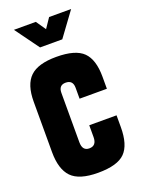

<svg xmlns="http://www.w3.org/2000/svg" viewBox="-134 -752 598 813"><g transform="rotate(-20 165.0 -345.5)"><path d="M9.8 -376Q9.8 -453.1 45.7 -487.5Q81.5 -522 164.1 -522Q250.5 -522 285.2 -487.5Q319.8 -453.1 319.8 -376V-321.8H196.8V-371.1Q196.8 -405.8 164.1 -405.8Q132.8 -405.8 132.8 -371.1V-148.9Q132.8 -109.9 164.1 -109.9Q196.8 -109.9 196.8 -148.9V-202.1H319.8V-148.9Q319.8 -69.3 285.6 -34.7Q251.5 0 164.1 0Q79.1 0 44.4 -36.1Q9.8 -72.3 9.8 -148.9ZM35.2 -690.9H133.8L164.1 -647L193.8 -690.9H293L213.9 -583H113.8Z"/></g></svg>

Font: Quaderni
Style: Regular
Weight: 400
Designer: Romain Laurent, Daphné Lejeune, Alexandre D’Hubert
Foundry: ESAD Valence
Version: Version 1.000;FEAKit 1.0